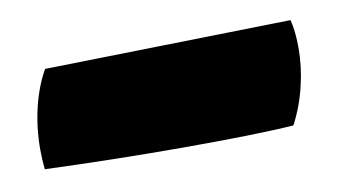

<svg xmlns="http://www.w3.org/2000/svg" viewBox="-32 -839 430 244"><g transform="rotate(-10 183.0 -717.0)"><path d="M351.6 -785.2Q355.5 -770 355.5 -748.5Q355.5 -724.6 349.6 -700Q343.8 -675.3 332 -652.8Q286.6 -649.4 189 -649.4Q102.1 -649.4 11.2 -652.8Q9.8 -665.5 9.8 -678.2Q9.8 -706.5 16.1 -732.7Q22.5 -758.8 33.7 -778.3Z"/></g></svg>

Font: Fruktur
Style: Regular
Weight: 400
Designer: Viktoriya Grabowska
Foundry: Viktoriya Grabowska
Version: Version 1.004; ttfautohint (v1.4.1)